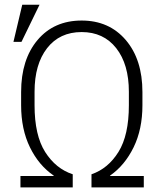

<svg xmlns="http://www.w3.org/2000/svg" viewBox="-20 -810 705 830"><path d="M375.5 -56.6Q447.3 -81.1 492.2 -153.3Q537.1 -225.6 537.1 -355V-413.1Q537.1 -532.2 482.4 -601.8Q427.7 -671.4 333 -671.4Q237.8 -671.4 183.6 -601.8Q129.4 -532.2 129.4 -413.1V-355Q129.4 -225.1 175.3 -152.8Q221.2 -80.6 294.4 -56.6V0H68.4V-49.3H211.9L212.4 -50.8Q147.9 -94.7 109.6 -172.9Q71.3 -251 71.3 -355V-412.1Q71.3 -552.7 142.3 -637Q213.4 -721.2 333 -721.2Q451.7 -721.2 523.7 -637Q595.7 -552.7 595.7 -412.1V-355Q595.7 -251 557.4 -172.9Q519 -94.7 455.6 -50.8L456.1 -49.3H601.6V0H375.5ZM76.2 -789.6H150.9L72.8 -628.9H38.1Z"/></svg>

Font: Roboto Web
Style: Light
Weight: 300
Designer: Google
Version: Version 1.200310; 2013